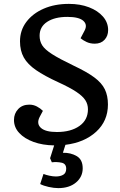

<svg xmlns="http://www.w3.org/2000/svg" viewBox="-20 -735 617 989"><path d="M280 234Q258 234 231 228Q204 222 187 213L204 161Q216 166 234.5 170Q253 174 268 174Q291 174 306 165Q321 156 321 134Q321 108 297 103Q273 98 247 101L238 80L259 14Q199 13 152.5 -4Q106 -21 79 -50Q52 -79 52 -117Q52 -150 73.5 -173Q95 -196 131 -196Q152 -196 170 -186.5Q188 -177 201 -164L184 -132Q167 -98 190.5 -76.5Q214 -55 273 -55Q345 -55 389 -86Q433 -117 433 -172Q433 -198 419.5 -219Q406 -240 373 -262Q340 -284 281 -311Q209 -344 165.5 -374Q122 -404 102.5 -439Q83 -474 83 -522Q83 -579 116 -622.5Q149 -666 205.5 -690.5Q262 -715 335 -715Q393 -715 438.5 -697.5Q484 -680 510.5 -649.5Q537 -619 537 -580Q537 -550 518.5 -530Q500 -510 468 -510Q445 -510 426.5 -518.5Q408 -527 395 -538L415 -576Q432 -607 409.5 -627.5Q387 -648 327 -648Q262 -648 223 -622.5Q184 -597 184 -551Q184 -523 197.5 -501.5Q211 -480 248.5 -456Q286 -432 359 -397Q427 -365 465.5 -336.5Q504 -308 520 -275Q536 -242 536 -197Q536 -112 475.5 -56.5Q415 -1 317 11L304 52Q344 51 375 69Q406 87 406 132Q406 176 371.5 205Q337 234 280 234Z"/></svg>

Font: Literata 7pt Medium
Style: Italic
Weight: 500
Italic angle: -2°
Designer: Latin by Veronika Burian and Jose Scaglione. Greek by Irene Vlachou. Cyrillic by Vera Evstafieva
Foundry: TypeTogether
Version: Version 3.002